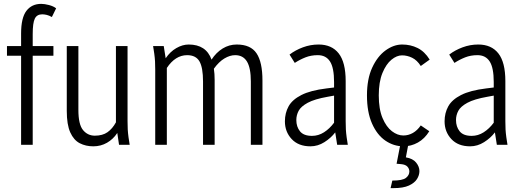

<svg xmlns="http://www.w3.org/2000/svg" viewBox="-20 -748 2698 992"><path d="M16 -460V-510H89V-575Q89 -656 116.5 -692Q144 -728 193 -728Q210 -728 233 -722Q256 -716 270 -705L248 -660Q234 -668 221.5 -671Q209 -674 198 -674Q171 -674 160 -652Q149 -630 149 -572V-510H256V-460H149V0H89V-460Z M325 -175V-510H385V-180Q385 -105 409 -76Q433 -47 470 -47Q510 -47 535.5 -65Q561 -83 579 -116V-510H639V-122Q639 -97 640 -79Q641 -61 644 -39L650 0H595L586 -61Q565 -29 533 -10.5Q501 8 462 8Q423 8 392 -8Q361 -24 343 -64Q325 -104 325 -175Z M771 -510H826L836 -447Q859 -481 891 -499.5Q923 -518 955 -518Q1045 -518 1073 -440Q1097 -477 1130.5 -497.5Q1164 -518 1203 -518Q1275 -518 1305.5 -472.5Q1336 -427 1336 -332V0H1276V-327Q1276 -397 1256 -430Q1236 -463 1195 -463Q1168 -463 1139.5 -446Q1111 -429 1085 -393Q1087 -380 1088 -365.5Q1089 -351 1089 -335V0H1029V-327Q1029 -399 1010.5 -431Q992 -463 947 -463Q886 -463 842 -397V0H782V-388Q782 -413 781 -431Q780 -449 777 -471Z M1452 -121Q1452 -164 1471 -198.5Q1490 -233 1537 -257Q1584 -281 1666 -291L1706 -296V-324Q1706 -398 1685 -430.5Q1664 -463 1622 -463Q1587 -463 1558 -451.5Q1529 -440 1503 -423L1476 -466Q1506 -489 1545 -503.5Q1584 -518 1626 -518Q1694 -518 1730 -472Q1766 -426 1766 -329V-122Q1766 -97 1767 -79Q1768 -61 1771 -39L1777 0H1722L1712 -64Q1690 -35 1656 -13.5Q1622 8 1584 8Q1522 8 1487 -29.5Q1452 -67 1452 -121ZM1511 -128Q1511 -93 1530 -69.5Q1549 -46 1592 -46Q1625 -46 1654 -64.5Q1683 -83 1706 -114V-254L1673 -248Q1605 -236 1570 -217Q1535 -198 1523 -175.5Q1511 -153 1511 -128Z M1876 -255Q1876 -340 1903 -398.5Q1930 -457 1972 -487.5Q2014 -518 2058 -518Q2101 -518 2137.5 -500Q2174 -482 2200 -440L2154 -407Q2135 -437 2109.5 -449.5Q2084 -462 2057 -462Q2030 -462 2002.5 -439.5Q1975 -417 1956 -371Q1937 -325 1937 -255Q1937 -184 1956.5 -138Q1976 -92 2005 -70Q2034 -48 2064 -48Q2090 -48 2113 -61Q2136 -74 2154 -100L2198 -70Q2174 -31 2139 -11.5Q2104 8 2065 8Q2014 8 1971 -21.5Q1928 -51 1902 -110Q1876 -169 1876 -255ZM1998 224 2007 185Q2060 185 2077.5 171Q2095 157 2095 138Q2095 124 2085 113Q2075 102 2052 100L2029 98L2051 -15L2091 -9L2077 65Q2113 71 2130 92Q2147 113 2147 136Q2147 157 2134.5 177Q2122 197 2093 210.5Q2064 224 2013 224Z M2277 -121Q2277 -164 2296 -198.5Q2315 -233 2362 -257Q2409 -281 2491 -291L2531 -296V-324Q2531 -398 2510 -430.5Q2489 -463 2447 -463Q2412 -463 2383 -451.5Q2354 -440 2328 -423L2301 -466Q2331 -489 2370 -503.5Q2409 -518 2451 -518Q2519 -518 2555 -472Q2591 -426 2591 -329V-122Q2591 -97 2592 -79Q2593 -61 2596 -39L2602 0H2547L2537 -64Q2515 -35 2481 -13.5Q2447 8 2409 8Q2347 8 2312 -29.5Q2277 -67 2277 -121ZM2336 -128Q2336 -93 2355 -69.5Q2374 -46 2417 -46Q2450 -46 2479 -64.5Q2508 -83 2531 -114V-254L2498 -248Q2430 -236 2395 -217Q2360 -198 2348 -175.5Q2336 -153 2336 -128Z"/></svg>

Font: Radio Canada Condensed Light
Style: Regular
Weight: 300
Width: 3
Designer: Charles Daoud, Etienne Aubert Bonn, Alexandre Saumier Demers, Jacques Le Bailly
Foundry: Radio-Canada
Version: Version 2.104; ttfautohint (v1.8.4.7-5d5b);gftools[0.9.28.de